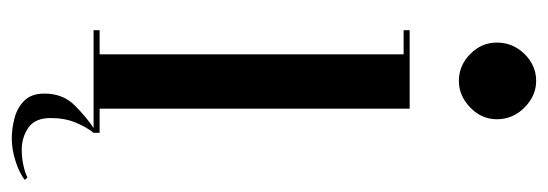

<svg xmlns="http://www.w3.org/2000/svg" viewBox="-315 -458 908 318"><g transform="rotate(90 139.0 -299.0)"><path d="M114 -605Q88.5 -605 69.5 -623.8Q50.5 -642.5 50.5 -668Q50.5 -694.5 69.5 -713.8Q88.5 -733 114 -733Q138.5 -733 158 -713.8Q177.5 -694.5 177.5 -668Q177.5 -642.5 158 -623.8Q138.5 -605 114 -605ZM30 0V-10H70V-513.5H30V-523.5H160V-10H200V0Q191 11 183.2 29.2Q175.5 47.5 175.5 71Q175.5 97 191.5 108Q207.5 119 228 119Q241.5 119 254 116.2Q266.5 113.5 274 109.5L278 114Q266.5 123 247 129.2Q227.5 135.5 209.5 135.5Q193 135.5 175.8 131Q158.5 126.5 146.8 114.8Q135 103 135 81.5Q135 50.5 154.8 31Q174.5 11.5 192 0Z"/></g></svg>

Font: Imbue 100pt Medium
Style: Regular
Weight: 500
Designer: Tyler Finck
Foundry: Etcetera Type Company
Version: Version 1.102; ttfautohint (v1.8.3)